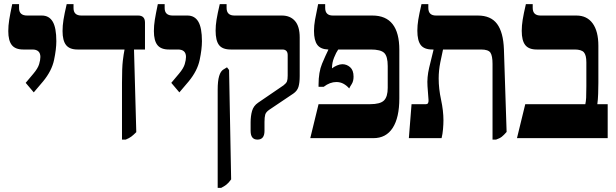

<svg xmlns="http://www.w3.org/2000/svg" viewBox="-20 -667 2972 927"><path d="M143 -221 104 -267 141 -311Q163 -337 169 -357.5Q175 -378 175 -392Q175 -428 136 -428H92Q54 -428 37 -449.5Q20 -471 20 -517Q20 -543 24.5 -571.5Q29 -600 39 -647H72V-628Q72 -592 111 -592H182Q217 -592 234.5 -562.5Q252 -533 252 -468Q252 -430 241 -377.5Q230 -325 188 -274Z M569 7V-267Q569 -340 573 -373.5Q577 -407 581 -426V-428H354Q316 -428 299 -449.5Q282 -471 282 -517Q282 -543 286.5 -571.5Q291 -600 302 -647H335V-628Q335 -592 373 -592H647Q680 -592 680 -558V-428H627L638 -29Q624 -15 614 -7.5Q604 0 587 7Z M846 -221 807 -267 844 -311Q866 -337 872 -357.5Q878 -378 878 -392Q878 -428 839 -428H795Q757 -428 740 -449.5Q723 -471 723 -517Q723 -543 727.5 -571.5Q732 -600 742 -647H775V-628Q775 -592 814 -592H885Q920 -592 937.5 -562.5Q955 -533 955 -468Q955 -430 944 -377.5Q933 -325 891 -274Z M1223 7Q1190 7 1190 -35V-76Q1190 -107 1197 -131.5Q1204 -156 1226 -171L1349 -255Q1362 -265 1365.5 -274Q1369 -283 1369 -302V-401Q1369 -428 1343 -428H1094Q1054 -428 1037.5 -449.5Q1021 -471 1021 -519Q1021 -544 1025.5 -572Q1030 -600 1041 -647H1074V-629Q1074 -592 1112 -592H1341Q1381 -592 1404 -566Q1427 -540 1427 -486V-300Q1427 -267 1421 -247.5Q1415 -228 1396 -215L1280 -137Q1264 -126 1260.5 -113.5Q1257 -101 1257 -78V-35Q1257 7 1223 7ZM1031 240V-234Q1031 -276 1038 -299.5Q1045 -323 1058 -331L1076 -342L1086 -329L1096 199Q1084 216 1073 224.5Q1062 233 1048 240Z M1478 0 1518 -164H1767Q1816 -164 1834 -182Q1852 -200 1852 -243V-348Q1852 -395 1835 -411.5Q1818 -428 1770 -428H1613Q1603 -414 1593 -389Q1583 -364 1583 -340V-337Q1593 -345 1607 -351Q1621 -357 1633 -357Q1654 -357 1670.5 -342.5Q1687 -328 1687 -297Q1687 -275 1678 -261Q1669 -247 1666 -240Q1654 -254 1638.5 -262.5Q1623 -271 1604 -271Q1573 -271 1543 -248H1518V-258Q1518 -319 1535 -359.5Q1552 -400 1565 -426V-428Q1528 -429 1512 -450.5Q1496 -472 1496 -518Q1496 -543 1501 -571.5Q1506 -600 1516 -647H1550V-629Q1550 -592 1587 -592H1778Q1908 -592 1908 -426V-192Q1908 -99 1876 -49.5Q1844 0 1783 0Z M1954 0 1967 -164H2037Q2050 -164 2049 -184L2044 -251Q2041 -293 2052 -340Q2063 -387 2073 -426V-428H2067Q2028 -428 2011.5 -449.5Q1995 -471 1995 -519Q1995 -544 1999.5 -572Q2004 -600 2015 -647H2048V-629Q2048 -592 2085 -592H2287Q2350 -592 2380 -551.5Q2410 -511 2413 -429L2426 -30Q2413 -15 2403 -7Q2393 1 2375 7H2358V-359Q2358 -397 2348 -412.5Q2338 -428 2302 -428H2119Q2114 -406 2106 -366.5Q2098 -327 2098 -288Q2098 -239 2109.5 -185.5Q2121 -132 2121 -86Q2121 -68 2119 -44Q2117 -20 2112 0Z M2476 0 2516 -164H2806Q2809 -177 2810 -195Q2811 -213 2811 -251V-366Q2811 -401 2799 -414.5Q2787 -428 2754 -428H2571Q2533 -428 2516 -449.5Q2499 -471 2499 -518Q2499 -543 2503.5 -571.5Q2508 -600 2519 -647H2552V-629Q2552 -592 2590 -592H2763Q2814 -592 2841.5 -554Q2869 -516 2869 -446V-268Q2869 -244 2868 -214.5Q2867 -185 2864 -164H2914V0Z"/></svg>

Font: Noto Serif Hebrew Condensed ExtraBold
Style: Regular
Weight: 800
Width: 3
Designer: Monotype Design Team
Foundry: Monotype Imaging Inc.
Version: Version 2.004; ttfautohint (v1.8.4.7-5d5b)